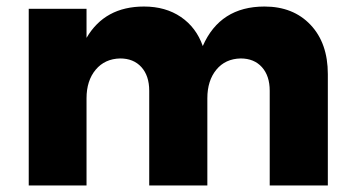

<svg xmlns="http://www.w3.org/2000/svg" viewBox="-20 -568 1077 588"><path d="M790 -548Q878 -548 931 -492Q984 -436 984 -341V0H806V-290Q806 -336 782 -362.5Q758 -389 717 -389Q670 -388 642.5 -354.5Q615 -321 615 -267V0H437V-290Q437 -336 413 -362.5Q389 -389 348 -389Q301 -388 273 -354.5Q245 -321 245 -267V0H68V-541H245V-452Q301 -548 421 -548Q487 -548 534 -516Q581 -484 601 -427Q654 -548 790 -548Z"/></svg>

Font: Montserrat arm
Style: Bold
Weight: 700
Designer: Julieta Ulanovsky
Foundry: Julieta Ulanovsky
Version: Version 6.000;PS 006.000;hotconv 1.0.88;makeotf.lib2.5.64775